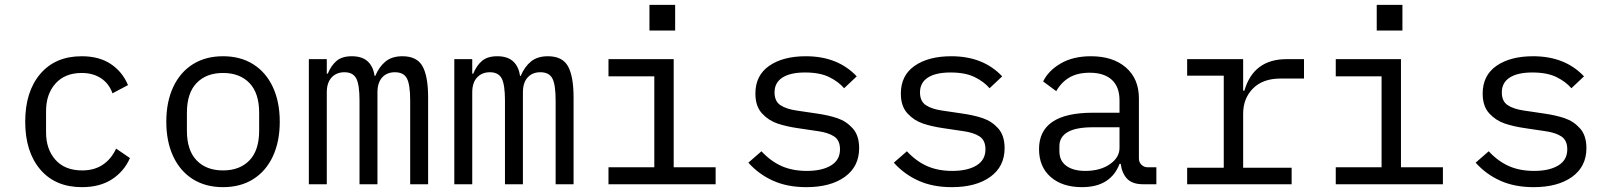

<svg xmlns="http://www.w3.org/2000/svg" viewBox="-20 -760 6640 792"><path d="M84 -258Q84 -382 146 -455Q208 -528 317 -528Q389 -528 437 -496Q485 -464 508 -409L444 -375Q430 -415 397 -437Q364 -459 317 -459Q248 -459 209 -415.5Q170 -372 170 -302V-214Q170 -144 209 -100.5Q248 -57 319 -57Q369 -57 404 -80.5Q439 -104 459 -147L516 -108Q492 -53 442 -20.5Q392 12 318 12Q208 12 146 -61Q84 -134 84 -258Z M666 -258Q666 -340 694.5 -401Q723 -462 775.5 -495Q828 -528 900 -528Q972 -528 1024.5 -495Q1077 -462 1105.5 -401Q1134 -340 1134 -258Q1134 -176 1105.5 -115Q1077 -54 1024.5 -21Q972 12 900 12Q828 12 775.5 -21Q723 -54 694.5 -115Q666 -176 666 -258ZM1049 -221V-295Q1049 -376 1009 -417.5Q969 -459 900 -459Q831 -459 791 -417.5Q751 -376 751 -295V-221Q751 -140 791 -98.5Q831 -57 900 -57Q969 -57 1009 -98.5Q1049 -140 1049 -221Z M1254 0V-516H1328V-456H1332Q1346 -490 1368.5 -509Q1391 -528 1431 -528Q1474 -528 1497 -506.5Q1520 -485 1525 -447H1528Q1544 -485 1570.5 -506.5Q1597 -528 1640 -528Q1700 -528 1723 -486.5Q1746 -445 1746 -358V0H1672V-345Q1672 -411 1658.5 -436.5Q1645 -462 1609 -462Q1576 -462 1556.5 -440.5Q1537 -419 1537 -379V0H1463V-345Q1463 -411 1449.5 -436.5Q1436 -462 1401 -462Q1368 -462 1348 -440.5Q1328 -419 1328 -379V0Z M1854 0V-516H1928V-456H1932Q1946 -490 1968.5 -509Q1991 -528 2031 -528Q2074 -528 2097 -506.5Q2120 -485 2125 -447H2128Q2144 -485 2170.5 -506.5Q2197 -528 2240 -528Q2300 -528 2323 -486.5Q2346 -445 2346 -358V0H2272V-345Q2272 -411 2258.5 -436.5Q2245 -462 2209 -462Q2176 -462 2156.5 -440.5Q2137 -419 2137 -379V0H2063V-345Q2063 -411 2049.5 -436.5Q2036 -462 2001 -462Q1968 -462 1948 -440.5Q1928 -419 1928 -379V0Z M2490 -70H2679V-445H2490V-516H2759V-70H2932V0H2490ZM2765 -740V-634H2659V-740Z M3067 -89 3121 -136Q3159 -95 3204 -75Q3249 -55 3308 -55Q3371 -55 3408 -77.5Q3445 -100 3445 -144Q3445 -181 3421 -197Q3397 -213 3354 -219L3273 -231Q3224 -238 3187 -250.5Q3150 -263 3123 -292.5Q3096 -322 3096 -374Q3096 -449 3153 -488.5Q3210 -528 3304 -528Q3436 -528 3514 -445L3462 -396Q3439 -423 3400.5 -442Q3362 -461 3301 -461Q3240 -461 3207.5 -440Q3175 -419 3175 -379Q3175 -342 3199.5 -326Q3224 -310 3266 -304L3347 -292Q3397 -285 3434 -272.5Q3471 -260 3497.5 -230.5Q3524 -201 3524 -149Q3524 -73 3465 -30.5Q3406 12 3306 12Q3228 12 3169 -14.5Q3110 -41 3067 -89Z M3667 -89 3721 -136Q3759 -95 3804 -75Q3849 -55 3908 -55Q3971 -55 4008 -77.5Q4045 -100 4045 -144Q4045 -181 4021 -197Q3997 -213 3954 -219L3873 -231Q3824 -238 3787 -250.5Q3750 -263 3723 -292.5Q3696 -322 3696 -374Q3696 -449 3753 -488.5Q3810 -528 3904 -528Q4036 -528 4114 -445L4062 -396Q4039 -423 4000.5 -442Q3962 -461 3901 -461Q3840 -461 3807.5 -440Q3775 -419 3775 -379Q3775 -342 3799.5 -326Q3824 -310 3866 -304L3947 -292Q3997 -285 4034 -272.5Q4071 -260 4097.5 -230.5Q4124 -201 4124 -149Q4124 -73 4065 -30.5Q4006 12 3906 12Q3828 12 3769 -14.5Q3710 -41 3667 -89Z M4695 0Q4651 0 4629.5 -22.5Q4608 -45 4603 -84H4598Q4581 -38 4542.5 -13Q4504 12 4443 12Q4362 12 4314 -30Q4266 -72 4266 -145Q4266 -295 4488 -295H4598V-346Q4598 -402 4566 -431Q4534 -460 4475 -460Q4425 -460 4391.5 -440.5Q4358 -421 4337 -384L4283 -424Q4304 -468 4355 -498Q4406 -528 4480 -528Q4571 -528 4624.5 -481.5Q4678 -435 4678 -354V-106Q4678 -91 4688.5 -80.5Q4699 -70 4714 -70H4750V0ZM4598 -150V-235H4488Q4418 -235 4384 -215Q4350 -195 4350 -157V-136Q4350 -97 4378.5 -76Q4407 -55 4457 -55Q4518 -55 4558 -82.5Q4598 -110 4598 -150Z M4877 -68H5028V-448H4877V-516H5108V-386H5113Q5151 -516 5287 -516H5359V-436H5262Q5189 -436 5148.5 -395Q5108 -354 5108 -291V-68H5308V0H4877Z M5490 -70H5679V-445H5490V-516H5759V-70H5932V0H5490ZM5765 -740V-634H5659V-740Z M6067 -89 6121 -136Q6159 -95 6204 -75Q6249 -55 6308 -55Q6371 -55 6408 -77.5Q6445 -100 6445 -144Q6445 -181 6421 -197Q6397 -213 6354 -219L6273 -231Q6224 -238 6187 -250.5Q6150 -263 6123 -292.5Q6096 -322 6096 -374Q6096 -449 6153 -488.5Q6210 -528 6304 -528Q6436 -528 6514 -445L6462 -396Q6439 -423 6400.5 -442Q6362 -461 6301 -461Q6240 -461 6207.5 -440Q6175 -419 6175 -379Q6175 -342 6199.5 -326Q6224 -310 6266 -304L6347 -292Q6397 -285 6434 -272.5Q6471 -260 6497.5 -230.5Q6524 -201 6524 -149Q6524 -73 6465 -30.5Q6406 12 6306 12Q6228 12 6169 -14.5Q6110 -41 6067 -89Z"/></svg>

Font: iA Writer Mono V
Style: Regular
Weight: 400
Designer: Mike Abbink, Paul van der Laan, Pieter van Rosmalen
Foundry: Bold Monday
Version: Version 2.000